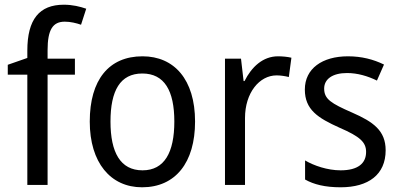

<svg xmlns="http://www.w3.org/2000/svg" viewBox="-20 -785 1698 815"><path d="M298 -468V-536H182V-572C182 -659 204 -693 255 -693C279 -693 304 -687 324 -680L346 -748C320 -757 288 -765 251 -765C147 -765 96 -703 96 -570V-539L13 -510V-468H96V0H182V-468Z M808 -269C808 -448 719 -546 585 -546C442 -546 361 -446 361 -269C361 -95 449 10 583 10C725 10 808 -95 808 -269ZM449 -269C449 -400 490 -473 584 -473C678 -473 720 -400 720 -269C720 -138 678 -62 585 -62C491 -62 449 -138 449 -269Z M1160 -546C1096 -546 1048 -501 1018 -441H1014L1003 -536H935V0H1020V-284C1020 -391 1081 -465 1154 -465C1171 -465 1191 -462 1206 -458L1217 -540C1200 -544 1179 -546 1160 -546Z M1617 -147C1617 -231 1564 -268 1475 -307C1386 -346 1356 -364 1356 -409C1356 -449 1391 -475 1453 -475C1498 -475 1541 -462 1580 -443L1610 -511C1565 -533 1515 -546 1457 -546C1348 -546 1274 -494 1274 -405C1274 -319 1330 -284 1421 -243C1509 -205 1534 -181 1534 -140C1534 -92 1500 -62 1426 -62C1370 -62 1312 -82 1275 -104V-23C1312 -2 1360 10 1426 10C1544 10 1617 -44 1617 -147Z"/></svg>

Font: Noto Sans Gurmukhi SemiCondensed
Style: Regular
Weight: 400
Width: 4
Designer: Jelle Bosma - Monotype Design Team
Foundry: Monotype Imaging Inc.
Version: Version 2.004